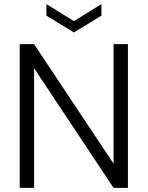

<svg xmlns="http://www.w3.org/2000/svg" viewBox="-20 -915 719 935"><path d="M76 0V-700H146L533 -118V-700H603V0H533L146 -583V0ZM340 -757 206 -839V-895L340 -812L474 -895V-839Z"/></svg>

Font: DM Sans 24pt Light
Style: Regular
Weight: 300
Designer: Colophon Foundry, Jonny Pinhorn
Foundry: Colophon Foundry
Version: Version 4.004;gftools[0.9.30]